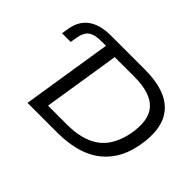

<svg xmlns="http://www.w3.org/2000/svg" viewBox="-129 -987 1270 1270"><g transform="rotate(45 505.5 -352.5)"><path d="M218 0 318 -634H277Q212 -634 182 -611.5Q152 -589 143 -535L135 -487H54L62 -537Q76 -621 134.5 -663Q193 -705 294 -705H612Q811 -705 894 -607.5Q977 -510 939 -319Q922 -234 883 -173.5Q844 -113 787.5 -74.5Q731 -36 657 -18Q583 0 494 0ZM327 -83H503Q571 -83 627 -96.5Q683 -110 726.5 -139.5Q770 -169 799 -217.5Q828 -266 843 -335Q872 -484 810 -553Q748 -622 597 -622H412Z"/></g></svg>

Font: Nunito Sans 7pt SemiExpanded
Style: Italic
Weight: 400
Width: 6
Italic angle: -9°
Designer: Vernon Adams
Foundry: Vernon Adams
Version: Version 3.101;gftools[0.9.27]